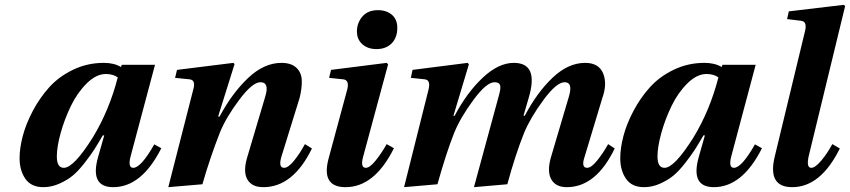

<svg xmlns="http://www.w3.org/2000/svg" viewBox="-20 -762 3515 794"><path d="M61 -108Q61 -149 74 -199Q87 -249 115.5 -303Q144 -357 183.5 -401Q223 -445 282 -473.5Q341 -502 409 -502Q452 -502 480 -485L484 -494H621L520 -115Q508 -68 531 -68Q563 -68 618 -165L647 -149Q566 12 448 12Q350 12 386 -114L411 -202H405Q384 -166 370 -144Q356 -122 330 -88.5Q304 -55 281 -36Q258 -17 225.5 -2.5Q193 12 159 12Q109 12 85 -22.5Q61 -57 61 -108ZM215 -115Q215 -68 244 -68Q285 -68 364 -194Q432 -306 467 -442Q447 -456 418 -456Q378 -456 339 -417.5Q300 -379 273.5 -324.5Q247 -270 231 -212.5Q215 -155 215 -115Z M676 12 779 -391Q791 -431 764 -434L704 -440L712 -473L945 -502L950 -497L882 -280H888Q940 -377 1006 -439.5Q1072 -502 1144 -502Q1184 -502 1205.5 -482Q1227 -462 1228 -429.5Q1229 -397 1219 -357L1144 -115Q1130 -68 1155 -68Q1172 -68 1196 -97.5Q1220 -127 1241 -166L1270 -148Q1192 12 1069 12Q1022 12 1003.5 -19Q985 -50 1001 -107L1077 -363Q1095 -422 1057 -422Q1024 -422 969.5 -349.5Q915 -277 889 -213Q849 -111 817 0Z M1456 -632Q1456 -667 1478.5 -693.5Q1501 -720 1543 -720Q1578 -720 1600.5 -701Q1623 -682 1623 -647Q1623 -606 1599.5 -582.5Q1576 -559 1537 -559Q1501 -559 1478.5 -579Q1456 -599 1456 -632ZM1339 -107 1416 -392Q1426 -431 1399 -434L1341 -440L1349 -473L1579 -502L1585 -496L1482 -115Q1469 -68 1493 -68Q1509 -68 1533 -97.5Q1557 -127 1579 -166L1609 -149Q1529 12 1409 12Q1307 12 1339 -107Z M1651 12 1752 -391Q1762 -431 1737 -434L1679 -440L1686 -473L1914 -502L1919 -496L1855 -283H1860Q1910 -378 1975.5 -440Q2041 -502 2105 -502Q2210 -502 2166 -356L2145 -284L2150 -283Q2201 -380 2265.5 -441Q2330 -502 2400 -502Q2456 -502 2474 -459Q2492 -416 2471 -357L2398 -115Q2382 -68 2408 -68Q2425 -68 2449 -97.5Q2473 -127 2495 -166L2522 -148Q2445 12 2324 12Q2279 12 2260.5 -19Q2242 -50 2257 -107L2333 -364Q2350 -422 2315 -422Q2282 -422 2228.5 -350Q2175 -278 2148 -214Q2111 -122 2078 0L1940 12L2045 -374Q2052 -400 2047.5 -411Q2043 -422 2025 -422Q1992 -422 1938 -349Q1884 -276 1858 -212Q1826 -132 1789 0Z M2545 -108Q2545 -149 2558 -199Q2571 -249 2599.5 -303Q2628 -357 2667.5 -401Q2707 -445 2766 -473.5Q2825 -502 2893 -502Q2936 -502 2964 -485L2968 -494H3105L3004 -115Q2992 -68 3015 -68Q3047 -68 3102 -165L3131 -149Q3050 12 2932 12Q2834 12 2870 -114L2895 -202H2889Q2868 -166 2854 -144Q2840 -122 2814 -88.5Q2788 -55 2765 -36Q2742 -17 2709.5 -2.5Q2677 12 2643 12Q2593 12 2569 -22.5Q2545 -57 2545 -108ZM2699 -115Q2699 -68 2728 -68Q2769 -68 2848 -194Q2916 -306 2951 -442Q2931 -456 2902 -456Q2862 -456 2823 -417.5Q2784 -379 2757.5 -324.5Q2731 -270 2715 -212.5Q2699 -155 2699 -115Z M3184 -115 3309 -633Q3319 -673 3293 -676L3235 -683L3242 -715L3469 -742L3475 -737L3324 -115Q3314 -68 3335 -68Q3351 -68 3376 -97.5Q3401 -127 3422 -166L3453 -148Q3374 12 3256 12Q3153 12 3184 -115Z"/></svg>

Font: Lingua Franca
Style: Bold Italic
Weight: 700
Italic angle: -13°
Version: Version 1.19